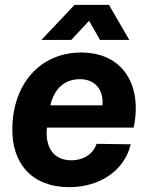

<svg xmlns="http://www.w3.org/2000/svg" viewBox="-20 -763 612 793"><path d="M188 -328C204 -398 248 -436 310 -436C372 -436 409 -393 403 -328ZM266 10C393 10 494 -59 520 -167L379 -169C365 -128 327 -101 274 -101C204 -101 165 -151 174 -236H532C569 -412 487 -546 316 -546C146 -546 35 -418 31 -237C27 -88 112 10 266 10ZM274 -598 348 -677 393 -598H514L430 -743H288L151 -598Z"/></svg>

Font: Mona Sans
Style: Bold Italic
Weight: 700
Italic angle: -11.7°
Designer: Deni Anggara
Foundry: GitHub
Version: Version 2.000;Glyphs 3.2.3 (3260)